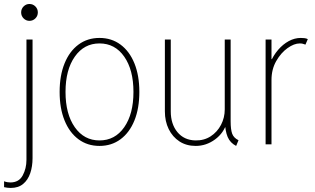

<svg xmlns="http://www.w3.org/2000/svg" viewBox="-32 -718 1568 955"><path d="M21.5 216.8Q12.7 216.8 4.9 215.8Q-2.9 214.8 -11.7 212.9V183.6Q-3.4 187 4.9 188.2Q13.2 189.5 19.5 189.5Q62 189.5 80.8 154.8Q99.6 120.1 99.6 77.1V-521.5H129.9V68.4Q129.9 109.9 118.4 143.6Q106.9 177.2 83 197Q59.1 216.8 21.5 216.8ZM114.3 -614.3Q97.7 -614.3 85.4 -626.5Q73.2 -638.7 73.2 -656.2Q73.2 -673.8 85.4 -686Q97.7 -698.2 114.3 -698.2Q131.8 -698.2 144 -686Q156.2 -673.8 156.2 -656.2Q156.2 -638.7 144 -626.5Q131.8 -614.3 114.3 -614.3Z M462.9 7.8Q402.8 7.8 358.2 -25.4Q313.5 -58.6 289.1 -118.9Q264.6 -179.2 264.6 -260.7Q264.6 -342.3 289.1 -402.6Q313.5 -462.9 358.2 -496.1Q402.8 -529.3 462.9 -529.3Q522.9 -529.3 567.6 -496.1Q612.3 -462.9 636.7 -402.6Q661.1 -342.3 661.1 -260.7Q661.1 -179.2 636.7 -118.9Q612.3 -58.6 567.6 -25.4Q522.9 7.8 462.9 7.8ZM462.9 -19.5Q540 -19.5 585.9 -85.2Q631.8 -150.9 631.8 -260.7Q631.8 -370.6 585.9 -436.3Q540 -502 462.9 -502Q386.2 -502 340.1 -436.3Q293.9 -370.6 293.9 -260.7Q293.9 -150.9 340.1 -85.2Q386.2 -19.5 462.9 -19.5Z M941.4 7.8Q895 7.8 860.6 -14.6Q826.2 -37.1 807.1 -75.9Q788.1 -114.7 788.1 -164.1V-521.5H817.4V-164.1Q817.4 -101.1 850.3 -61Q883.3 -21 939.5 -19.5Q982.9 -18.6 1015.9 -40Q1048.8 -61.5 1067.4 -97.2Q1085.9 -132.8 1085.9 -173.8V-521.5H1115.2V-115.2Q1115.2 -73.7 1122.8 -53Q1130.4 -32.2 1154.3 -20.5L1142.6 7.8Q1112.8 -7.3 1100.3 -36.9Q1087.9 -66.4 1086.9 -112.3L1100.6 -85H1076.2L1096.7 -109.4Q1081.5 -56.6 1037.6 -24.4Q993.7 7.8 941.4 7.8Z M1289.1 0V-521.5H1318.4V-423.8H1329.1L1311.5 -404.3Q1327.1 -441.9 1351.3 -470Q1375.5 -498 1404.5 -513.7Q1433.6 -529.3 1463.9 -529.3Q1472.2 -529.3 1481.9 -528.3Q1491.7 -527.3 1499 -523.4L1487.3 -496.1Q1479.5 -499 1473.4 -500.5Q1467.3 -502 1459 -502Q1430.7 -502 1397.9 -478.5Q1365.2 -455.1 1341.8 -414.1Q1318.4 -373 1318.4 -320.3V0Z"/></svg>

Font: Reddit Sans Condensed ExtraLight
Style: Regular
Weight: 250
Version: Version 1.014